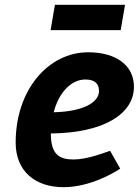

<svg xmlns="http://www.w3.org/2000/svg" viewBox="-20 -767 581 797"><path d="M536 -407C536 -494 464 -550 346 -550C182 -550 45 -396 45 -175C45 -58 124 10 244 10C350 10 450 -47 479 -67L437 -141C415 -134 344 -105 285 -105C226 -105 191 -126 191 -213C411 -215 536 -294 536 -407ZM391 -389C391 -344 330 -304 203 -301C223 -380 274 -437 334 -437C372 -437 391 -421 391 -389ZM190 -642H481L499 -747H208Z"/></svg>

Font: Bitter
Style: Bold Italic
Weight: 700
Designer: Sol Matas
Foundry: Sol Matas
Version: Version 1.002